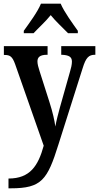

<svg xmlns="http://www.w3.org/2000/svg" viewBox="-20 -786 537 1041"><path d="M109 -606H162C188 -634 229 -671 255 -704C281 -671 322 -634 349 -606H402V-619C375 -657 328 -721 309 -766H202C184 -721 136 -657 109 -619ZM26 235H39C206 235 237 189 297 -3L428 -416C446 -475 462 -489 495 -489H497V-536H312V-489H316C352 -487 370 -479 370 -452C370 -436 365 -415 360 -399L305 -204C296 -170 286 -134 280 -100C276 -131 266 -177 248 -233L195 -399C188 -420 183 -439 183 -453C183 -476 197 -489 235 -489H238V-536H1V-488H5C34 -488 47 -480 62 -438L217 4C187 113 143 182 26 182Z"/></svg>

Font: Noto Serif Condensed Semi
Style: Regular
Weight: 600
Width: 3
Designer: Monotype Design Team
Foundry: Monotype Imaging Inc.
Version: Version 1.002